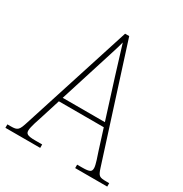

<svg xmlns="http://www.w3.org/2000/svg" viewBox="-169 -842 926 970"><g transform="rotate(30 294.0 -357.0)"><path d="M-3 0H200V-20H158C111 -20 104 -29 104 -47C104 -67 122 -119 129 -140L164 -251H426L463 -134C470 -113 487 -66 487 -48C487 -28 481 -20 433 -20H404V0H591V-20H575C533 -20 528 -24 515 -63L307 -714H283L80 -81C63 -27 58 -20 16 -20H-3ZM172 -276 247 -513C262 -563 288 -638 295 -670C307 -631 328 -563 347 -501L418 -276Z"/></g></svg>

Font: Noto Serif Tamil SemiCondensed Thin
Style: Regular
Weight: 100
Width: 4
Designer: Indian Type Foundry, Tom Grace, and the Monotype Design Team
Foundry: Monotype Imaging Inc.
Version: Version 2.004